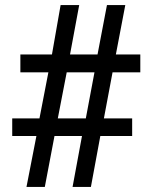

<svg xmlns="http://www.w3.org/2000/svg" viewBox="-20 -734 599 754"><path d="M84 0 123 -200H28V-269H135L170 -450H60V-520H184L218 -714H291L255 -520H363L400 -714H472L435 -520H531V-450H422L388 -269H499V-200H374L337 0H265L302 -200H194L156 0ZM207 -269H317L351 -450H242Z"/></svg>

Font: Noto Serif Gujarati
Style: Regular
Weight: 400
Designer: Universal Thirst, Indian Type Foundry and the Monotype Design Team
Foundry: Monotype Imaging Inc.
Version: Version 2.102